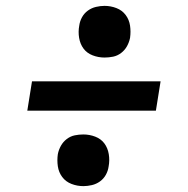

<svg xmlns="http://www.w3.org/2000/svg" viewBox="-20 -667 640 654"><path d="M336 -471Q315 -471 295.5 -478.5Q276 -486 264.5 -501.5Q253 -517 249.5 -538Q246 -559 250 -580Q252 -595 259.5 -608.5Q267 -622 279.5 -631Q292 -640 307 -643.5Q322 -647 336 -647Q357 -647 376.5 -639.5Q396 -632 408 -616Q420 -600 423 -579.5Q426 -559 423 -538Q420 -523 412.5 -509.5Q405 -496 392.5 -486.5Q380 -477 365.5 -474Q351 -471 336 -471ZM73 -290 89 -390H527L511 -290ZM264 -33Q243 -33 223.5 -40.5Q204 -48 192 -64Q180 -80 177 -100.5Q174 -121 177 -142Q180 -157 187.5 -170.5Q195 -184 207.5 -193.5Q220 -203 234.5 -206Q249 -209 264 -209Q285 -209 304.5 -201.5Q324 -194 335.5 -178.5Q347 -163 350.5 -142Q354 -121 350 -100Q348 -85 340.5 -71.5Q333 -58 320.5 -49Q308 -40 293 -36.5Q278 -33 264 -33Z"/></svg>

Font: Iosevka Curly Extended
Style: Bold Italic
Weight: 700
Width: 7
Italic angle: -9°
Monospace: yes
Designer: Belleve Invis
Foundry: Belleve Invis
Version: Version 11.1.0; ttfautohint (v1.8.3)